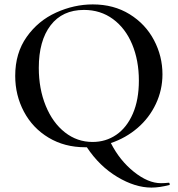

<svg xmlns="http://www.w3.org/2000/svg" viewBox="-20 -656 806 871"><path d="M749 183Q704 195 667 195Q593 195 512 146.5Q431 98 374 12H366Q273 12 200.5 -31.5Q128 -75 88.5 -149.5Q49 -224 49 -312Q49 -415 101 -488.5Q153 -562 234.5 -599Q316 -636 401 -636Q496 -636 568 -591.5Q640 -547 678.5 -474Q717 -401 717 -319Q717 -248 687 -184.5Q657 -121 604 -75.5Q551 -30 483 -7Q523 72 587.5 123.5Q652 175 710 175Q727 175 745 173Q748 172 749.5 177Q751 182 749 183ZM400 -12Q460 -12 507.5 -44.5Q555 -77 582.5 -140Q610 -203 610 -290Q610 -382 579.5 -455Q549 -528 492.5 -569.5Q436 -611 361 -611Q263 -611 209.5 -541Q156 -471 156 -348Q156 -253 187.5 -176Q219 -99 274.5 -55.5Q330 -12 400 -12Z"/></svg>

Font: Cormorant SC SemiBold
Style: Regular
Weight: 600
Designer: Christian Thalmann (Catharsis Fonts)
Version: Version 3.000